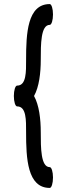

<svg xmlns="http://www.w3.org/2000/svg" viewBox="-20 -871 312 942"><path d="M64 -349C110 -349 108 -280 108 -222C108 -94 114 51 224 51C233 51 240 28 240 0C240 -28 233 -51 224 -51C180 -51 180 -146 180 -222C180 -287 172 -355 147 -400C172 -445 180 -513 180 -578C180 -654 180 -749 224 -749C233 -749 240 -772 240 -800C240 -828 233 -851 224 -851C114 -851 108 -706 108 -578C108 -520 110 -451 64 -451C55 -451 48 -428 48 -400C48 -372 55 -349 64 -349Z"/></svg>

Font: Nupuram Condensed Medium
Style: Regular
Weight: 500
Width: 3
Designer: Santhosh Thottingal (santhosh.thottingal@gmail.com)
Foundry: SMC
Version: Version 1.000